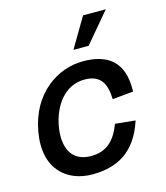

<svg xmlns="http://www.w3.org/2000/svg" viewBox="-111 -813 792 914"><g transform="rotate(-15 285.0 -355.5)"><path d="M232 16C353 16 449 -33 496 -179L397 -189C368 -111 324 -70 248 -70C150 -70 118 -148 136 -248C154 -346 214 -430 311 -430C390 -430 415 -382 417 -305L520 -315C525 -463 447 -516 326 -516C202 -516 67 -429 35 -248C3 -67 108 16 232 16ZM297 -580H372L496 -727H384Z"/></g></svg>

Font: Uncut Sans Medium
Style: Italic
Weight: 500
Italic angle: -10°
Designer: Kasper Nordkvist
Foundry: Uncut Type
Version: Version 1.111;FEAKit 1.0